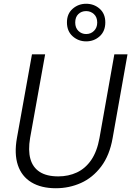

<svg xmlns="http://www.w3.org/2000/svg" viewBox="-20 -989 698 1021"><path d="M277 12Q199 12 147 -19.5Q95 -51 75 -111Q55 -171 70 -255L150 -700H220L140 -255Q129 -190 141.5 -144.5Q154 -99 191 -75Q228 -51 290 -51Q344 -51 389 -72Q434 -93 465 -138Q496 -183 509 -255L588 -700H658L579 -255Q563 -163 518 -103.5Q473 -44 410.5 -16Q348 12 277 12ZM438 -769Q397 -769 366.5 -796Q336 -823 336 -870Q336 -916 366.5 -942.5Q397 -969 438 -969Q480 -969 510 -942.5Q540 -916 540 -870Q540 -823 510 -796Q480 -769 438 -769ZM438 -808Q463 -808 480 -825Q497 -842 497 -869Q497 -898 479.5 -914Q462 -930 438 -930Q413 -930 396.5 -914Q380 -898 380 -869Q380 -841 397 -824.5Q414 -808 438 -808Z"/></svg>

Font: DM Sans 16pt Light
Style: Italic
Weight: 300
Italic angle: -10°
Version: Version 4.004;gftools[0.9.30]